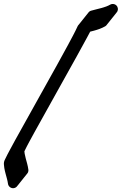

<svg xmlns="http://www.w3.org/2000/svg" viewBox="-20 -924 628 990"><path d="M105.7 -146.5C105.8 -146.4 105.7 -146.2 105.7 -146L105.7 -146.5C105.7 -146.6 105.7 -146.6 105.7 -146.6C105.7 -146.6 105.8 -146.6 105.7 -146.5ZM117.7 -167.9 130.6 -192.3 157.3 -241.3 266.1 -436.8 375.2 -632.6 429.1 -731 445 -760.8C451.5 -762.4 458.1 -764 464.9 -765.9C483.5 -771 503.3 -777.4 522.4 -788.4L522.5 -788.4C526.2 -790.6 529.2 -793.6 531.4 -797.1C532.6 -798.3 533.7 -799.7 534.6 -801.1C535.9 -802.4 537 -803.8 537.9 -805.2C539.1 -806.5 540.2 -807.9 541.2 -809.3C542.4 -810.6 543.5 -812 544.5 -813.4C545.7 -814.7 546.8 -816 547.7 -817.5C549 -818.8 550.1 -820.1 551 -821.6C552.2 -822.9 553.3 -824.2 554.3 -825.7C555.5 -827 556.6 -828.3 557.5 -829.8C558.8 -831 559.9 -832.4 560.8 -833.9C562 -835.1 563.1 -836.5 564.1 -838C565.3 -839.2 566.4 -840.6 567.4 -842C568.6 -843.3 569.7 -844.7 570.6 -846.1C571.9 -847.4 573 -848.8 573.9 -850.2C575.1 -851.5 576.2 -852.9 577.2 -854.3C578.4 -855.6 579.5 -856.9 580.4 -858.4C588.6 -866.7 590.6 -879.7 584.5 -890.3C577.1 -903 560.8 -907.3 548.1 -900C535.3 -892.6 519.9 -887.2 503.2 -882.7C486.5 -878.1 468.4 -874.3 449.5 -868.8C443.5 -867.1 438.2 -863.1 434.7 -857.6C433.5 -856.4 432.4 -855 431.4 -853.5C430.2 -852.3 429.1 -850.9 428.1 -849.4C426.9 -848.2 425.8 -846.8 424.9 -845.4C423.7 -844.1 422.6 -842.8 421.6 -841.3C420.4 -840 419.3 -838.7 418.3 -837.2C417.1 -835.9 416 -834.6 415 -833.1C413.8 -831.8 412.7 -830.5 411.8 -829C410.6 -827.7 409.5 -826.4 408.5 -824.9C407.3 -823.7 406.2 -822.3 405.2 -820.8C404 -819.6 402.9 -818.2 402 -816.7C400.7 -815.5 399.7 -814.1 398.7 -812.6C397.5 -811.4 396.4 -810 395.4 -808.5C394.2 -807.3 393.1 -805.9 392.1 -804.4C390.9 -803.2 389.8 -801.8 388.9 -800.4C387.7 -799.1 386.6 -797.8 385.6 -796.3C383.5 -794.1 381.6 -791.7 380.3 -788.8L380.2 -788.5C373.2 -773 364.6 -756.3 356.1 -740L329.9 -690.9L276.2 -592.9L167.3 -397.4L58.2 -201.5L31.4 -152L18.1 -127C13.7 -118.4 9.4 -110.4 4.9 -100.2L3.1 -96.2C2.9 -95.7 3 -95.9 2.6 -94.8C2.2 -93.8 1.9 -92.7 1.6 -91.7C1 -89.5 0.6 -87.3 0.3 -85.1C0.2 -84.2 0 -82.5 0 -82.2L0.1 -81.1L0.1 -78.9L0.3 -74.5C0.7 -68.8 1.3 -63.2 2.2 -57.9C3.9 -47.3 6.4 -37.5 8.9 -28.1C13.9 -9.4 19.2 7.8 21 22.7L21.1 23L21.1 23.2C23 37.8 36.4 48.1 50.9 46.2C59 45.1 65.6 40.5 69.7 34.2C70.9 33 72 31.6 73 30.1C74.2 28.9 75.3 27.5 76.3 26.1C77.5 24.8 78.6 23.4 79.5 22C80.8 20.7 81.9 19.4 82.8 17.9C84 16.6 85.1 15.3 86.1 13.8C87.3 12.5 88.4 11.2 89.4 9.7C90.6 8.4 91.7 7.1 92.6 5.6C93.9 4.4 94.9 3 95.9 1.5C97.1 0.3 98.2 -1.1 99.2 -2.6C100.4 -3.8 101.5 -5.2 102.4 -6.7C103.7 -7.9 104.8 -9.3 105.7 -10.8C107 -12 108 -13.4 109 -14.8C110.2 -16.1 111.3 -17.5 112.3 -18.9C113.5 -20.2 114.6 -21.5 115.5 -23C116.8 -24.3 117.9 -25.6 118.8 -27.1C124.3 -32.7 127.4 -40.7 126.3 -49.1C123.4 -71.3 117.2 -89.8 112.7 -107.2C110.4 -115.9 108.4 -124.2 107.1 -131.9C106.5 -135.8 106.1 -139.6 105.8 -143.2L105.8 -143.7L106.1 -144.5C109.2 -151.3 113.6 -159.9 117.7 -167.9Z"/></svg>

Font: Ambarawa
Style: Script
Weight: 500
Foundry: Ekosamp
Version: Version 1.001;